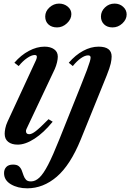

<svg xmlns="http://www.w3.org/2000/svg" viewBox="-20 -794 724 1068"><path d="M297.5 -641.5Q267.5 -641.5 249.5 -658Q231.5 -674.5 231.5 -702Q231.5 -731 255 -752.5Q278.5 -774 308.5 -774Q336.5 -774 356.8 -757.2Q377 -740.5 377 -715.5Q377 -687.5 352.5 -664.5Q328 -641.5 297.5 -641.5ZM78.5 10.5Q45 10.5 25.5 -5Q6 -20.5 6 -50Q6 -62.5 9.5 -80.2Q13 -98 22 -117.5L180.5 -460Q183.5 -466.5 184.2 -471Q185 -475.5 185 -478.5Q185 -488 173 -488Q155.5 -488 131 -471.2Q106.5 -454.5 84 -426.5L60 -445Q96.5 -487.5 140.8 -511Q185 -534.5 227.5 -534.5Q260.5 -534.5 281 -520Q301.5 -505.5 301.5 -479Q301.5 -465.5 297.2 -447.2Q293 -429 285 -410.5L128 -78Q125.5 -73.5 125 -70.2Q124.5 -67 124.5 -64.5Q124.5 -47.5 142.5 -47.5Q157 -47.5 179.2 -64.8Q201.5 -82 250 -131L273 -117Q223 -55.5 172 -22.5Q121 10.5 78.5 10.5ZM606 -641.5Q576.5 -641.5 559 -658.5Q541.5 -675.5 541.5 -702Q541.5 -731 563.8 -752.5Q586 -774 617.5 -774Q645.5 -774 665 -756.2Q684.5 -738.5 684.5 -713.5Q684.5 -686 660.8 -663.8Q637 -641.5 606 -641.5ZM131.5 253.5Q78.5 253.5 40.5 231Q2.5 208.5 2.5 169Q2.5 148 15 134.8Q27.5 121.5 52.5 121.5Q74.5 121.5 85.2 131Q96 140.5 101.2 154.5Q106.5 168.5 111.2 182.5Q116 196.5 125 206Q134 215.5 153 215Q176.5 215 199 194Q221.5 173 247.8 122.2Q274 71.5 309.5 -17.5L430 -318.5Q452 -373 463.5 -404.2Q475 -435.5 479.5 -450.8Q484 -466 484 -474Q484 -486 470 -486Q452.5 -486 430 -470.2Q407.5 -454.5 385 -426.5L362.5 -445Q399.5 -488 442.5 -511.2Q485.5 -534.5 528.5 -534.5Q601 -534.5 601 -479.5Q601 -463 596 -440.5Q591 -418 573.5 -374L429 -17.5Q371 124.5 295.8 189Q220.5 253.5 131.5 253.5Z"/></svg>

Font: Libre Caslon Text Medium Italic
Style: Regular
Weight: 500
Italic angle: -22.583°
Designer: Pablo Impallari, Rodrigo Fuenzalida, Katja Schimmel
Foundry: Pablo Impallari, Rodrigo Fuenzalida
Version: Version 2.000